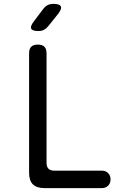

<svg xmlns="http://www.w3.org/2000/svg" viewBox="-20 -970 640 990"><path d="M210 0Q169 0 149.5 -19.5Q130 -39 130 -80V-695Q130 -718 141 -729Q152 -740 175 -740Q198 -740 209 -729Q220 -718 220 -695V-130Q220 -110 230 -100Q240 -90 260 -90H505Q525 -90 537.5 -77.5Q550 -65 550 -45Q550 -25 537.5 -12.5Q525 0 505 0ZM178 -810Q147 -810 141 -822Q135 -834 154 -859L203 -924Q213 -937 225.5 -943.5Q238 -950 255 -950Q287 -950 293.5 -937.5Q300 -925 280 -899L228 -834Q218 -822 206 -816Q194 -810 178 -810Z"/></svg>

Font: Maple Mono Normal
Style: Regular
Weight: 400
Monospace: yes
Designer: subframe7536
Version: Version 7.000